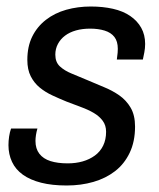

<svg xmlns="http://www.w3.org/2000/svg" viewBox="-20 -558 489 590"><path d="M185 12Q140 12 106.5 3.5Q73 -5 50.5 -21Q28 -37 17 -60.5Q6 -84 6 -112Q6 -125 8 -138.5Q10 -152 14 -163H95Q92 -153 90.5 -143Q89 -133 89 -125Q89 -101 101 -85.5Q113 -70 135 -63Q157 -56 188 -56Q213 -56 234 -62Q255 -68 271.5 -80Q288 -92 297 -110.5Q306 -129 306 -153Q306 -173 295.5 -187Q285 -201 268 -211Q251 -221 229 -229Q207 -237 184 -246Q162 -255 140.5 -265Q119 -275 102 -289Q85 -303 74.5 -323.5Q64 -344 64 -374Q64 -415 79 -445.5Q94 -476 121 -497Q148 -518 183.5 -528Q219 -538 259 -538Q296 -538 327 -531Q358 -524 380 -509Q402 -494 414 -472.5Q426 -451 426 -423Q426 -410 423.5 -397Q421 -384 419 -375H339Q341 -389 341.5 -396Q342 -403 342 -408Q342 -431 331.5 -444.5Q321 -458 301.5 -464Q282 -470 257 -470Q233 -470 213.5 -464.5Q194 -459 180 -448.5Q166 -438 158 -423Q150 -408 150 -390Q150 -367 164 -354Q178 -341 200 -332Q222 -323 248 -312Q273 -301 299 -290.5Q325 -280 346.5 -265Q368 -250 381.5 -227Q395 -204 395 -169Q395 -123 378.5 -88.5Q362 -54 333.5 -32Q305 -10 267 1Q229 12 185 12Z"/></svg>

Font: Archivo SemiCondensed
Style: Italic
Weight: 400
Width: 4
Italic angle: -10°
Designer: Hector Gatti
Foundry: Omnibus-Type
Version: Version 2.001